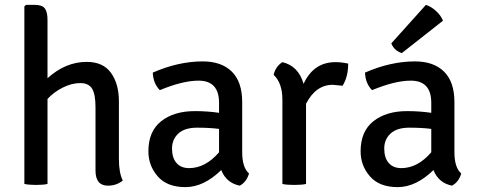

<svg xmlns="http://www.w3.org/2000/svg" viewBox="-20 -755 1961 788"><path d="M468 -339V-103Q468 -45 484 -14Q458 7 423 7Q372 7 372 -55V-314Q372 -368 358 -391Q344 -414 309.5 -414Q275 -414 238.5 -396Q202 -378 175 -349V0Q158 4 128.5 4Q99 4 80 0V-729L87 -735H123Q153 -735 164 -720.5Q175 -706 175 -673V-434Q249 -501 336 -501Q403 -501 435.5 -456Q468 -411 468 -339Z M1002 -43Q992 -8 964 7Q909 -4 888 -57Q816 13 741 13Q666 13 627.5 -31Q589 -75 589 -134Q589 -216 641.5 -257.5Q694 -299 780 -299Q831 -299 879 -292V-333Q879 -424 795 -424Q730 -424 636 -385Q609 -412 607 -457Q712 -503 812 -503Q889 -503 931.5 -461Q974 -419 974 -336V-131Q974 -67 1002 -43ZM756 -65Q823 -65 879 -130V-226Q840 -231 789 -231Q738 -231 712 -207Q686 -183 686 -145Q686 -107 704.5 -86Q723 -65 756 -65Z M1103 -448Q1111 -482 1139 -500Q1205 -484 1226 -411Q1267 -500 1357 -500Q1381 -500 1409 -494Q1409 -440 1386 -403Q1380 -404 1346 -407Q1276 -407 1236 -329V0Q1219 4 1187.5 4Q1156 4 1139 0V-346Q1139 -414 1103 -448Z M1873 -43Q1863 -8 1835 7Q1780 -4 1759 -57Q1687 13 1612 13Q1537 13 1498.5 -31Q1460 -75 1460 -134Q1460 -216 1512.5 -257.5Q1565 -299 1651 -299Q1702 -299 1750 -292V-333Q1750 -424 1666 -424Q1601 -424 1507 -385Q1480 -412 1478 -457Q1583 -503 1683 -503Q1760 -503 1802.5 -461Q1845 -419 1845 -336V-131Q1845 -67 1873 -43ZM1627 -65Q1694 -65 1750 -130V-226Q1711 -231 1660 -231Q1609 -231 1583 -207Q1557 -183 1557 -145Q1557 -107 1575.5 -86Q1594 -65 1627 -65ZM1586 -577 1728 -735Q1750 -728 1770 -709.5Q1790 -691 1798 -670L1629 -537Q1597 -548 1586 -577Z"/></svg>

Font: Signika Negative
Style: Regular
Weight: 400
Designer: Anna Giedrys
Foundry: Anna Giedrys
Version: Version 1.001